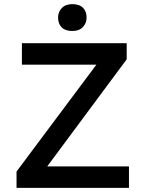

<svg xmlns="http://www.w3.org/2000/svg" viewBox="-20 -909 699 929"><path d="M60 -79 459 -613 474 -596H86V-700H593V-622L196 -87L180 -104H604V0H60ZM261 -824Q261 -851 279 -870Q297 -889 330 -889Q364 -889 381.5 -871.5Q399 -854 399 -824Q399 -797 381 -778Q363 -759 330 -759Q296 -759 278.5 -776.5Q261 -794 261 -824Z"/></svg>

Font: Easer Grotesk Variable
Style: Regular
Weight: 400
Designer: Boardeaser, Bonnie Shaver-Troup, Thomas Jockin
Foundry: Lexend
Version: Version 1.001;Glyphs 3.1.2 (3151)